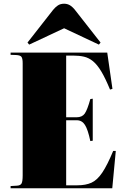

<svg xmlns="http://www.w3.org/2000/svg" viewBox="-20 -1013 668 1033"><path d="M37 0V-12L71 -14Q90 -15 96 -26Q102 -37 102 -70V-673Q102 -698 95.5 -707Q89 -716 66 -717L37 -718V-730H557L585 -535L572 -531Q547 -592 525 -628.5Q503 -665 480.5 -683.5Q458 -702 432 -708Q406 -714 373 -714H336V-382H392Q422 -382 436 -402Q450 -422 466 -480L479 -482V-256L466 -254Q453 -316 437 -341Q421 -366 393 -366H336V-16H396Q441 -16 472 -30Q503 -44 530 -84Q557 -124 589 -201H603L584 0ZM137 -773 128 -784 265 -959Q277 -974 291 -983.5Q305 -993 325 -993Q342 -993 356.5 -984.5Q371 -976 387 -955L521 -784L512 -773L325 -861Z"/></svg>

Font: Display Black
Style: Regular
Weight: 900
Designer: Latin by Veronika Burian and Jose Scaglione. Greek by Irene Vlachou. Cyrillic by Vera Evstafieva.
Foundry: TypeTogether
Version: Version 3.002